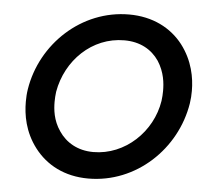

<svg xmlns="http://www.w3.org/2000/svg" viewBox="-52 -767 885 837"><g transform="rotate(5 390.5 -349.0)"><path d="M68 -350C65 -331 64 -313 64 -295C64 -238 76 -164 128 -96C180 -28 260 15 364 15C574 15 745 -149 777 -350C780 -369 781 -387 781 -405C781 -462 768 -536 716 -604C664 -671 583 -713 480 -713C272 -713 100 -551 68 -350ZM192 -350C216 -488 327 -599 469 -599C538 -599 589 -570 621 -523C652 -475 656 -427 656 -394C656 -380 655 -365 653 -350C632 -214 515 -102 376 -102C307 -102 256 -133 225 -179C193 -225 189 -273 189 -306C189 -320 190 -335 192 -350Z"/></g></svg>

Font: Jost Medium
Style: Italic
Weight: 500
Italic angle: -5°
Version: Version 3.710